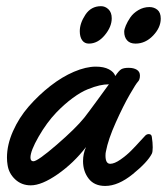

<svg xmlns="http://www.w3.org/2000/svg" viewBox="-20 -594 548 631"><path d="M479 -144Q481.9 -125 481.9 -109.9Q481.9 -94.7 479 -88.9Q464.8 -61 416.7 -22Q368.7 17.1 325.7 17.1Q290 17.1 271.5 -6.8Q252.9 -30.8 252.9 -64.5Q252.9 -88.9 262.7 -110.8Q222.2 -58.1 169.7 -21.5Q117.2 15.1 81.1 15.1Q50.8 15.1 29.8 -4.6Q8.8 -24.4 4.9 -51.8Q2.9 -63 2.9 -76.2Q2.9 -118.2 22.7 -162.8Q42.5 -207.5 74.7 -244.4Q106.9 -281.2 145.3 -311.3Q183.6 -341.3 223.1 -358.2Q262.7 -375 294.9 -375Q321.3 -375 337.9 -366.2Q354.5 -357.4 358.9 -344.2Q370.6 -361.8 378.7 -366.5Q386.7 -371.1 402.8 -371.1Q419.4 -371.1 429.7 -364.7Q439.9 -358.4 439.9 -345.7Q439.9 -332 433.1 -325.2Q427.2 -319.3 406.5 -283.4Q385.7 -247.6 360.6 -191.7Q335.4 -135.7 328.1 -96.2Q326.7 -91.3 326.7 -82.5Q326.7 -55.7 342.3 -55.7Q356 -55.7 376 -69.6Q396 -83.5 411.6 -99.4Q427.2 -115.2 442.1 -131.8Q457 -148.4 458 -148.9Q462.9 -153.3 468.8 -153.3Q478 -153.3 479 -144ZM337.9 -316.9Q323.2 -316.9 306.9 -313.2Q290.5 -309.6 268.1 -300.5Q245.6 -291.5 218.8 -271.7Q191.9 -252 165 -224.1Q133.3 -190.9 106.7 -144.5Q80.1 -98.1 80.1 -76.2Q80.1 -64 89.8 -64Q103.5 -64 166 -117.9Q228.5 -171.9 256.8 -207Q269.5 -223.1 299.8 -264.6Q330.1 -306.2 337.9 -316.9ZM508.3 -532.7Q508.3 -503.4 483.2 -477.1Q458 -450.7 425.3 -450.7Q407.2 -450.7 397.7 -461.4Q388.2 -472.2 388.2 -489.7Q388.2 -497.6 393.6 -510.3Q398.9 -522.9 408.4 -536.9Q418 -550.8 434.8 -560.8Q451.7 -570.8 471.2 -570.8Q486.3 -570.8 497.3 -561.8Q508.3 -552.7 508.3 -532.7ZM347.2 -533.7Q347.2 -505.9 324.2 -478.3Q301.3 -450.7 272 -450.7Q257.8 -450.7 250 -461.7Q242.2 -472.7 242.2 -491.7Q242.2 -517.6 260.7 -545.7Q279.3 -573.7 312 -573.7Q325.7 -573.7 336.4 -563.5Q347.2 -553.2 347.2 -533.7Z"/></svg>

Font: Yellowtail
Style: Regular
Weight: 400
Designer: Astigmatic (AOETI)
Foundry: Astigmatic (AOETI)
Version: Version 1.000